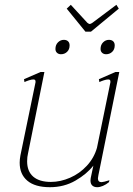

<svg xmlns="http://www.w3.org/2000/svg" viewBox="-20 -770 553 800"><path d="M336 -638 258 -734 275 -750 344 -675Q351 -670 353 -670Q358 -670 365 -675L465 -750L475 -734L359 -638ZM211 -566Q211 -583 221.5 -593.5Q232 -604 246 -604Q257 -604 263.5 -598Q270 -592 270 -581Q270 -564 259.5 -554Q249 -544 234 -544Q224 -544 217.5 -550Q211 -556 211 -566ZM434 -604Q445 -604 451.5 -598Q458 -592 458 -581Q458 -564 447.5 -554Q437 -544 422 -544Q412 -544 405.5 -550Q399 -556 399 -566Q399 -583 409.5 -593.5Q420 -604 434 -604ZM388 -27Q388 -11 403 -11Q410 -11 436 -19L434 -11Q422 -1 409 4.5Q396 10 385 10Q372 10 364.5 3Q357 -4 357 -18Q357 -24 358 -28L369 -80Q342 -45 294.5 -17.5Q247 10 188 10Q126 10 94 -17Q62 -44 62 -92Q62 -106 65 -122L128 -427V-431Q128 -439 119 -439Q112 -439 101 -435.5Q90 -432 82 -428L80 -440L149 -470H165L97 -132Q93 -116 93 -98Q93 -56 118.5 -34Q144 -12 192 -12Q232 -12 272 -29.5Q312 -47 342 -79.5Q372 -112 384 -154L440 -427V-431Q440 -439 431 -439Q424 -439 413 -435.5Q402 -432 394 -428L392 -440L461 -470H477L390 -40Q388 -30 388 -27Z"/></svg>

Font: Taviraj Thin
Style: Italic
Weight: 250
Italic angle: -12°
Designer: Katatrad Team
Foundry: CadsonDemak
Version: Version 1.001